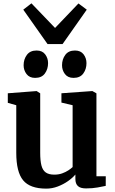

<svg xmlns="http://www.w3.org/2000/svg" viewBox="-20 -1108 682 1139"><path d="M490.4 9.7Q457.2 9.7 442.2 -4.2Q427.2 -18.1 427.2 -46.2V-72.7Q410.9 -52.9 383.4 -33.6Q356 -14.4 322.7 -1.7Q289.4 11 254.5 11Q158.1 11 117.3 -38.3Q76.5 -87.6 76.5 -201.6V-483.8L26.3 -497.9V-554.7L196.5 -567.7H197.5L218.5 -554.3V-201.8Q218.5 -154.1 226 -125.7Q233.5 -97.4 251.8 -84.7Q270 -72 302.2 -72Q328.2 -72 349.1 -79.6Q369.9 -87.2 385.6 -97.5Q401.2 -107.8 410.8 -116.9V-483.8L344.4 -499.4V-554.7L525.9 -567.7H528.3L552.1 -554.3V-62.4H607.4L607.2 -5.3Q589.2 -1.5 559.1 4.1Q529 9.7 490.4 9.7ZM187.9 -646Q154.6 -646 137.4 -668.8Q120.1 -691.5 120.1 -720.8Q120.1 -756.3 139.4 -782.3Q158.6 -808.3 196.4 -808.3H197.4Q230.9 -808.3 248 -785.6Q265.2 -762.8 265.2 -733.5Q265.2 -698 246.2 -672Q227.3 -646 188.9 -646ZM415.8 -646Q382.5 -646 365.2 -668.8Q348 -691.5 348 -720.8Q348 -756.3 367.2 -782.3Q386.4 -808.3 424.2 -808.3H425.2Q458.7 -808.3 475.9 -785.6Q493 -762.8 493 -733.5Q493 -698 474.1 -672Q455.1 -646 416.8 -646ZM262.1 -846.5 118.1 -1050.7 166.5 -1088.2 306.6 -942.2 445.5 -1087.5 494.7 -1050.7 351.1 -846.5Z"/></svg>

Font: Merriweather Light
Style: Regular
Weight: 300
Version: Version 2.100